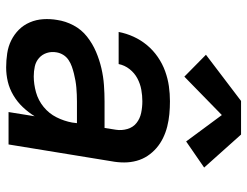

<svg xmlns="http://www.w3.org/2000/svg" viewBox="-112 -704 823 640"><g transform="rotate(90 300.0 -383.5)"><path d="M204 8Q181 8 157.5 4.5Q134 1 114 -9Q94 -19 78.5 -34.5Q63 -50 54 -71Q45 -92 43.5 -115.5Q42 -139 46 -162Q50 -190 64 -216.5Q78 -243 101.5 -261.5Q125 -280 152 -291.5Q179 -303 207 -309.5Q235 -316 263 -318Q291 -320 318 -320H406L412 -358Q415 -377 409.5 -396Q404 -415 389.5 -426.5Q375 -438 356 -442Q337 -446 317 -446Q298 -446 278.5 -442.5Q259 -439 241 -429.5Q223 -420 210 -403.5Q197 -387 193 -367H86Q91 -393 102 -417Q113 -441 130 -461.5Q147 -482 169.5 -497.5Q192 -513 217 -522Q242 -531 267 -534.5Q292 -538 317 -538Q339 -538 360 -536Q381 -534 401 -529Q421 -524 439.5 -515Q458 -506 473 -493Q488 -480 499 -463.5Q510 -447 515.5 -427Q521 -407 521 -385.5Q521 -364 517 -343L461 0H353L367 -87Q354 -66 336.5 -47.5Q319 -29 297 -16Q275 -3 251.5 2.5Q228 8 204 8Q204 8 204 8Q204 8 204 8ZM234 -84Q260 -84 287 -91.5Q314 -99 336 -117Q358 -135 370.5 -160Q383 -185 388 -212L390 -228H318Q307 -228 295 -227.5Q283 -227 271.5 -226Q260 -225 248.5 -223Q237 -221 225 -218Q213 -215 201.5 -211Q190 -207 179.5 -200Q169 -193 162.5 -182.5Q156 -172 154 -160Q151 -143 156 -127.5Q161 -112 173 -101.5Q185 -91 201 -87.5Q217 -84 234 -84ZM235 -586 162 -658 316 -775H428L538 -652L451 -592L363 -711Z"/></g></svg>

Font: Iosevka Curly SmBdExObl
Style: Regular
Weight: 600
Width: 7
Italic angle: -9°
Monospace: yes
Designer: Belleve Invis
Foundry: Belleve Invis
Version: Version 11.1.0; ttfautohint (v1.8.3)